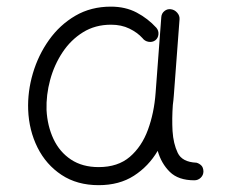

<svg xmlns="http://www.w3.org/2000/svg" viewBox="-20 -536 679 576"><path d="M275.9 -34.7Q333.5 -34.7 369.4 -65.4Q405.3 -96.2 423.8 -146.7Q442.4 -197.3 446.8 -257.3L463.9 -484.9Q464.8 -496.1 473.4 -502.9Q481.9 -509.8 492.7 -508.3Q503.9 -506.8 511.7 -497.8Q519.5 -488.8 518.6 -478L501.5 -250Q500.5 -235.4 498.5 -221.2Q497.1 -201.7 496.8 -181.4Q496.6 -161.1 497.6 -143.1Q500 -105 513.2 -77.4Q526.4 -49.8 569.3 -47.9Q577.1 -45.9 583.5 -40Q589.8 -34.2 590.3 -22Q590.3 -10.7 582.3 -2.9Q574.2 4.9 563 4.9Q515.1 4.9 489.5 -20.3Q463.9 -45.4 453.1 -83.5Q425.8 -37.1 381.8 -8.8Q337.9 19.5 275.9 19.5Q211.4 19.5 164.8 -11.2Q118.2 -42 92.5 -93.5Q66.9 -145 64.5 -206.5Q62.5 -261.2 78.6 -315.9Q94.7 -370.6 127 -416Q159.2 -461.4 206.1 -488.8Q252.9 -516.1 312.5 -516.1Q356.4 -516.1 390.1 -498.3Q423.8 -480.5 449.2 -452.6Q456.5 -443.8 455.3 -432.6Q454.1 -421.4 445.8 -415Q437 -408.7 425.5 -410.6Q414.1 -412.6 407.2 -421.9Q392.1 -438.5 368.2 -450.2Q344.2 -461.9 313 -461.9Q265.6 -461.9 229 -439.2Q192.4 -416.5 167.5 -378.9Q142.6 -341.3 130.4 -296.1Q118.2 -251 119.6 -206.1Q122.1 -158.2 140.4 -119.1Q158.7 -80.1 192.9 -57.4Q227.1 -34.7 275.9 -34.7Z"/></svg>

Font: Mikhak-DS2-FD Light
Style: Regular
Weight: 300
Designer: Amin Abedi
Version: Version 3.2